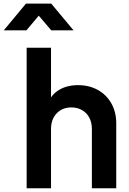

<svg xmlns="http://www.w3.org/2000/svg" viewBox="-83 -1014 696 1034"><path d="M60.5 -757H191.8V-436.5L174 -455.5Q192.5 -504.5 235.4 -530Q278.2 -555.5 337.5 -555.5Q397.2 -555.5 444 -529.5Q490.8 -503.5 516.9 -456.8Q543 -410 543 -350V0H411.8V-319Q411.8 -354.2 397.9 -380.5Q384 -406.8 358.8 -421.1Q333.7 -435.5 301.7 -435.5Q253 -435.5 222.4 -403.7Q191.8 -372 191.8 -319V0H60.5ZM56.8 -994.5H193L313 -850.5H193.2L103.8 -955.2H147.2L59.2 -850.5H-62.8Z"/></svg>

Font: Trafiko Sans Variable
Style: Regular
Weight: 400
Designer: Gumpita Rahayu / Trafiko
Foundry: Tokotype / Trafiko
Version: Version 0.001;FEAKit 1.0